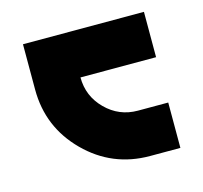

<svg xmlns="http://www.w3.org/2000/svg" viewBox="-73 -666 634 599"><g transform="rotate(-15 244.0 -366.5)"><path d="M341.8 -293H439.5V-146.5H341.8Q220.2 -146.5 134.5 -232.2Q48.8 -317.9 48.8 -439.5V-585.9H439.5V-439.5H195.3Q195.3 -378.9 238.3 -335.9Q281.2 -293 341.8 -293Z"/></g></svg>

Font: Audex
Style: Regular
Weight: 400
Designer: GGBotNet
Foundry: GGBotNet
Version: 1.00